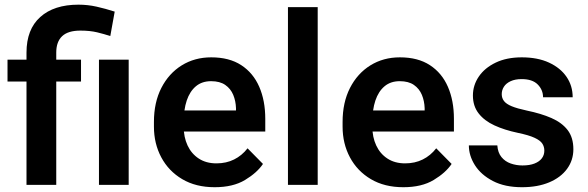

<svg xmlns="http://www.w3.org/2000/svg" viewBox="-20 -780 2479 810"><path d="M91.8 0V-558.1Q91.8 -656.2 149.9 -708.3Q208 -760.3 311 -760.3Q350.1 -760.3 387.2 -752Q424.3 -743.7 463.9 -731L445.3 -627.9Q420.4 -636.2 389.9 -643.6Q359.4 -650.9 319.3 -650.9Q267.1 -650.9 242.2 -627.4Q217.3 -604 217.3 -558.1V0ZM321.8 -436H11.7V-528.3H321.8ZM522.9 0H397.5V-528.3H522.9Z M885.7 9.8Q806.2 9.8 748.8 -24.2Q691.4 -58.1 660.4 -116.2Q629.4 -174.3 629.4 -245.6V-265.6Q629.4 -347.7 660.6 -408.9Q691.9 -470.2 746.6 -504.2Q801.3 -538.1 871.1 -538.1Q947.3 -538.1 997.8 -505.1Q1048.3 -472.2 1073.7 -413.8Q1099.1 -355.5 1099.1 -278.8V-225.1H688.5V-314H975.6V-323.7Q974.6 -354 963.9 -379.9Q953.1 -405.8 930.4 -421.6Q907.7 -437.5 870.6 -437.5Q832 -437.5 806.4 -416Q780.8 -394.5 767.8 -356Q754.9 -317.4 754.9 -265.6V-245.6Q754.9 -201.7 771.2 -166.5Q787.6 -131.3 818.6 -111.1Q849.6 -90.8 893.1 -90.8Q934.6 -90.8 967.5 -107.2Q1000.5 -123.5 1024.4 -154.3L1089.4 -88.4Q1064.5 -51.3 1013.9 -20.8Q963.4 9.8 885.7 9.8Z M1320.3 0H1194.8V-750H1320.3Z M1681.6 9.8Q1602.1 9.8 1544.7 -24.2Q1487.3 -58.1 1456.3 -116.2Q1425.3 -174.3 1425.3 -245.6V-265.6Q1425.3 -347.7 1456.5 -408.9Q1487.8 -470.2 1542.5 -504.2Q1597.2 -538.1 1667 -538.1Q1743.2 -538.1 1793.7 -505.1Q1844.2 -472.2 1869.6 -413.8Q1895 -355.5 1895 -278.8V-225.1H1484.4V-314H1771.5V-323.7Q1770.5 -354 1759.8 -379.9Q1749 -405.8 1726.3 -421.6Q1703.6 -437.5 1666.5 -437.5Q1627.9 -437.5 1602.3 -416Q1576.7 -394.5 1563.7 -356Q1550.8 -317.4 1550.8 -265.6V-245.6Q1550.8 -201.7 1567.1 -166.5Q1583.5 -131.3 1614.5 -111.1Q1645.5 -90.8 1689 -90.8Q1730.5 -90.8 1763.4 -107.2Q1796.4 -123.5 1820.3 -154.3L1885.3 -88.4Q1860.4 -51.3 1809.8 -20.8Q1759.3 9.8 1681.6 9.8Z M2182.1 9.8Q2109.4 9.8 2059.3 -16.4Q2009.3 -42.5 1983.6 -83Q1958 -123.5 1958 -166.5H2078.1Q2080.1 -136.2 2095.5 -117.4Q2110.8 -98.6 2134.5 -90.3Q2158.2 -82 2184.1 -82Q2214.4 -82 2234.9 -90.1Q2255.4 -98.1 2265.9 -112.1Q2276.4 -126 2276.4 -144.5Q2276.4 -161.1 2267.8 -174.3Q2259.3 -187.5 2235.1 -198.7Q2210.9 -210 2164.1 -219.7Q2108.4 -231.4 2065.9 -251Q2023.4 -270.5 1999.3 -301.5Q1975.1 -332.5 1975.1 -377Q1975.1 -420.4 2000 -457Q2024.9 -493.7 2071.3 -515.9Q2117.7 -538.1 2181.2 -538.1Q2248 -538.1 2296.1 -515.9Q2344.2 -493.7 2370.1 -455.8Q2396 -418 2396 -369.6H2271Q2271 -400.9 2248.5 -423.6Q2226.1 -446.3 2180.7 -446.3Q2153.3 -446.3 2134.3 -437.5Q2115.2 -428.7 2106 -414.3Q2096.7 -399.9 2096.7 -382.8Q2096.7 -366.2 2106.2 -353.8Q2115.7 -341.3 2138.7 -331.8Q2161.6 -322.3 2202.6 -313.5Q2262.2 -301.3 2306.4 -282Q2350.6 -262.7 2374.8 -231.2Q2398.9 -199.7 2398.9 -150.4Q2398.9 -104 2372.3 -67.6Q2345.7 -31.2 2296.9 -10.7Q2248 9.8 2182.1 9.8Z"/></svg>

Font: Heebo SemiBold
Style: Regular
Weight: 600
Designer: Oded Ezer
Foundry: Ezer Type House
Version: Version 3.100